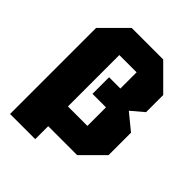

<svg xmlns="http://www.w3.org/2000/svg" viewBox="-223 -823 1046 1046"><g transform="rotate(45 299.5 -300.0)"><path d="M555 -563V-431L483 -370L576 -294V-121L455 0H208V-152H382V-295H278V-423H365V-548H232V100H38V-563L175 -700H418Z"/></g></svg>

Font: Tektur SemiCondensed ExtraBold
Style: Regular
Weight: 800
Width: 4
Designer: Adam Jagosz
Foundry: Adam Jagosz
Version: Version 1.005;gftools[0.9.30]